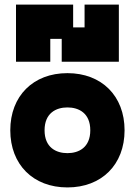

<svg xmlns="http://www.w3.org/2000/svg" viewBox="-20 -820 590 840"><path d="M275 0C425 0 525 -100 525 -250C525 -400 425 -500 275 -500C125 -500 25 -400 25 -250C25 -100 125 0 275 0ZM50 -550H200V-650H250V-550H500V-800H350V-700H300V-800H50ZM175 -250C175 -325 225 -350 275 -350C325 -350 375 -325 375 -250C375 -175 325 -150 275 -150C225 -150 175 -175 175 -250Z"/></svg>

Font: LS-VG5000 Bold
Style: Regular
Weight: 400
Designer: Justin Bihan, 2021
Foundry: Justin Bihan, 2021
Version: Version 1.000;Glyphs 3.1.2 (3151)